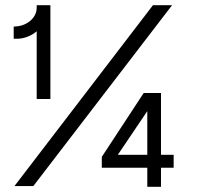

<svg xmlns="http://www.w3.org/2000/svg" viewBox="-20 -720 772 743"><path d="M122 -337H175V-700H122V-690C122 -651 85 -621 44 -618L33 -617V-570H45C73 -570 101 -581 122 -599ZM36 0H109L646 -700H572ZM374 -71H550V3H603V-71H652V-121H603V-360H536L374 -113ZM436 -121 550 -290V-121Z"/></svg>

Font: Fixel Text Light
Style: Regular
Weight: 300
Width: 4
Designer: AlfaBravo + MacPaw
Foundry: Kyrylo Tkachov, Marchela Mozhyna, Serhii Makarenko, Maria Weinstein, Zakhar Kryvoshyya
Version: Version 1.211